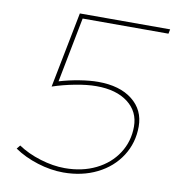

<svg xmlns="http://www.w3.org/2000/svg" viewBox="-79 -771 777 845"><g transform="rotate(10 309.0 -349.0)"><path d="M226 -680 169.5 -389.5Q213 -402.5 259.5 -410Q306 -417.5 342 -417.5Q439 -417.5 495.2 -373Q551.5 -328.5 551.5 -254.5Q551.5 -181.5 513.8 -122.8Q476 -64 409.5 -31Q343 2 259 2Q203 2 143.8 -16.5Q84.5 -35 39.5 -66L52.5 -82Q95.5 -53 152.8 -35.5Q210 -18 262 -18Q340 -18 401 -48Q462 -78 496.5 -131.2Q531 -184.5 531 -250.5Q531 -317.5 479 -357.5Q427 -397.5 338 -397.5Q297 -397.5 244 -387.5Q191 -377.5 143.5 -361.5L210 -700H613.5L609.5 -680Z"/></g></svg>

Font: Argentum Sans Thin
Style: Italic
Weight: 100
Italic angle: -11°
Designer: Julieta Ulanovsky (font), Cristiano Sobral (main changes and remaster)
Foundry: Julieta Ulanovsky (font), Cristiano Sobral (main changes and remaster)
Version: Version 2.007;June 15, 2022;FontCreator 14.0.0.2814 64-bit; 